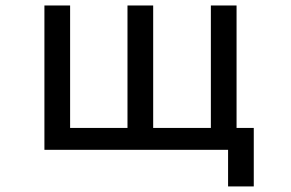

<svg xmlns="http://www.w3.org/2000/svg" viewBox="-20 -546 1040 686"><path d="M794.9 120.1V-10.7H138.7V-526.4H230.5V-88.9H435.5V-526.4H527.3V-88.9H733.4V-526.4H825.2V-88.9H886.7V120.1Z"/></svg>

Font: Kosugi
Style: Regular
Weight: 400
Version: Version 4.002